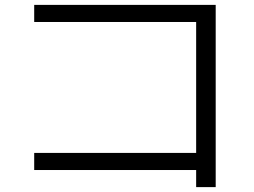

<svg xmlns="http://www.w3.org/2000/svg" viewBox="-20 -733 1040 786"><path d="M783 33V-37H120V-107H783V-643H120V-713H863V33Z"/></svg>

Font: M PLUS 2 Thin
Style: Regular
Weight: 400
Version: Version 1.001